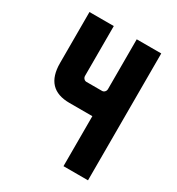

<svg xmlns="http://www.w3.org/2000/svg" viewBox="-158 -748 783 848"><g transform="rotate(30 233.5 -323.5)"><path d="M292 -647H417V0H292V-255H175Q51 -255 51 -387V-647H175V-393Q175 -385 180.5 -379Q186 -373 194 -373H273Q281 -373 286.5 -379Q292 -385 292 -393Z"/></g></svg>

Font: Squada One
Style: Regular
Weight: 400
Designer: Joe Prince
Foundry: Joe Prince
Version: Version 1.001